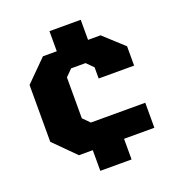

<svg xmlns="http://www.w3.org/2000/svg" viewBox="-133 -835 877 952"><g transform="rotate(-20 305.0 -358.5)"><path d="M234 10V-99H161L50 -210V-510L161 -621H234V-727H399V-621H465L570 -525V-423H383V-482L348 -517H272L237 -482V-266L272 -231H559V-99H399V10Z"/></g></svg>

Font: Tomorrow
Style: Bold
Weight: 700
Designer: Tony de Marco, Monica Rizzolli
Foundry: Just in Type
Version: Version 2.002